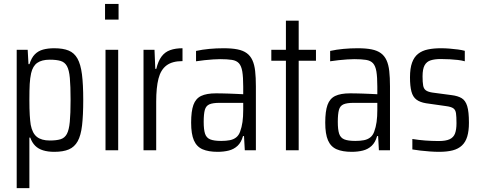

<svg xmlns="http://www.w3.org/2000/svg" viewBox="-20 -763 2440 975"><path d="M64.8 192.5V-510H120.6L124.6 -437.4H129.7Q139.7 -469.7 156.9 -487.1Q174.1 -504.5 198.9 -511.3Q223.8 -518 255 -518Q300.2 -518 328.7 -506.2Q357.3 -494.5 373.5 -465.4Q389.7 -436.4 396.2 -385.4Q402.7 -334.5 402.7 -255.5Q402.7 -177.7 396.7 -126.2Q390.7 -74.7 374.5 -45.7Q358.3 -16.6 329.7 -4.3Q301.2 8 255.5 8Q223.3 8 199 0.5Q174.6 -6.9 158.7 -22.8Q142.8 -38.7 133.7 -64.1H129.2V192.5ZM232.7 -49.5Q266.6 -49.5 287.5 -55.9Q308.4 -62.3 319.4 -82.5Q330.5 -102.8 334.4 -144.1Q338.4 -185.5 338.4 -255Q338.4 -325.5 334.7 -366.6Q331 -407.7 319.9 -427.4Q308.9 -447.2 288 -453.5Q267.1 -459.9 232.7 -459.9Q192.4 -459.9 169.4 -443.9Q146.4 -428 138 -391Q132.6 -366.3 130.9 -336.6Q129.2 -306.9 129.2 -255Q129.2 -209.9 131.1 -178.4Q133.1 -147 136 -129.1Q144.3 -86 167.6 -67.8Q190.9 -49.5 232.7 -49.5Z M513.4 -663.5V-743H582.1V-663.5ZM515.8 0V-510H580.2V0Z M708.8 0V-510H764.6L768.6 -413.4H773.7Q783.3 -453.3 800.5 -476.2Q817.6 -499.1 844.3 -508.5Q870.9 -518 906.8 -518V-452.7Q854.6 -452.7 825.5 -430.7Q796.3 -408.8 784.7 -363.4Q773.2 -318 773.2 -247V0Z M1084.8 8Q1038.5 8 1008.7 -4.9Q978.8 -17.8 964.7 -50.1Q950.6 -82.4 950.6 -140.2Q950.6 -197.8 962.1 -230.1Q973.7 -262.4 1001.2 -275.7Q1028.7 -289 1077.2 -289Q1089.1 -289 1105.3 -288.7Q1121.6 -288.5 1140.2 -287.8Q1158.9 -287.1 1177.9 -286.3Q1197 -285.5 1215.1 -284.5V-322.9Q1215.1 -371.8 1210.4 -400Q1205.6 -428.2 1193.3 -441.7Q1180.9 -455.3 1157.8 -458.9Q1134.8 -462.6 1097.7 -462.6Q1082.3 -462.6 1061.8 -461.2Q1041.3 -459.7 1019.3 -457.5Q997.4 -455.3 975.5 -451.8V-504.4Q1008.1 -511.5 1043.2 -514.7Q1078.3 -518 1115.8 -518Q1157.5 -518 1186.2 -512.2Q1214.8 -506.4 1233.1 -493Q1251.4 -479.7 1261.7 -457.3Q1272 -435 1275.7 -402.3Q1279.4 -369.5 1279.4 -324.6V0H1223.1L1219.1 -72H1214Q1204.9 -39.7 1186.3 -22.4Q1167.6 -5 1141.8 1.5Q1116 8 1084.8 8ZM1103.3 -47.4Q1128.7 -47.4 1147.2 -51.1Q1165.8 -54.7 1179 -65Q1192.3 -75.3 1199.2 -94.3Q1207.6 -116.8 1211.4 -143.6Q1215.1 -170.5 1215.1 -205.1V-240.7H1094.4Q1060.9 -240.7 1043.4 -233.2Q1026 -225.8 1020.2 -205Q1014.4 -184.3 1014.4 -144Q1014.4 -105 1021.2 -84.1Q1028.1 -63.1 1047.5 -55.2Q1066.9 -47.4 1103.3 -47.4Z M1431.9 0V-454.6H1357.8V-510H1431.9V-658H1496.8V-510H1584.5V-454.6H1496.8V0Z M1765.8 8Q1719.5 8 1689.7 -4.9Q1659.8 -17.8 1645.7 -50.1Q1631.6 -82.4 1631.6 -140.2Q1631.6 -197.8 1643.1 -230.1Q1654.7 -262.4 1682.2 -275.7Q1709.7 -289 1758.2 -289Q1770.1 -289 1786.3 -288.7Q1802.6 -288.5 1821.2 -287.8Q1839.9 -287.1 1858.9 -286.3Q1878 -285.5 1896.1 -284.5V-322.9Q1896.1 -371.8 1891.4 -400Q1886.6 -428.2 1874.3 -441.7Q1861.9 -455.3 1838.8 -458.9Q1815.8 -462.6 1778.7 -462.6Q1763.3 -462.6 1742.8 -461.2Q1722.3 -459.7 1700.3 -457.5Q1678.4 -455.3 1656.5 -451.8V-504.4Q1689.1 -511.5 1724.2 -514.7Q1759.3 -518 1796.8 -518Q1838.5 -518 1867.2 -512.2Q1895.8 -506.4 1914.1 -493Q1932.4 -479.7 1942.7 -457.3Q1953 -435 1956.7 -402.3Q1960.4 -369.5 1960.4 -324.6V0H1904.1L1900.1 -72H1895Q1885.9 -39.7 1867.3 -22.4Q1848.6 -5 1822.8 1.5Q1797 8 1765.8 8ZM1784.3 -47.4Q1809.7 -47.4 1828.2 -51.1Q1846.8 -54.7 1860 -65Q1873.3 -75.3 1880.2 -94.3Q1888.6 -116.8 1892.4 -143.6Q1896.1 -170.5 1896.1 -205.1V-240.7H1775.4Q1741.9 -240.7 1724.4 -233.2Q1707 -225.8 1701.2 -205Q1695.4 -184.3 1695.4 -144Q1695.4 -105 1702.2 -84.1Q1709.1 -63.1 1728.5 -55.2Q1747.9 -47.4 1784.3 -47.4Z M2209.5 8Q2188 8 2163.2 6.2Q2138.4 4.5 2115 1.7Q2091.7 -1.1 2074 -4.1V-57.2Q2089.9 -54.7 2106.1 -52.7Q2122.3 -50.7 2138.7 -49.5Q2155.1 -48.3 2172.3 -47.6Q2189.5 -46.8 2207 -46.8Q2244.2 -46.8 2263.7 -56.1Q2283.3 -65.4 2290.7 -85.3Q2298.1 -105.2 2298.1 -137.3Q2298.1 -170.5 2295.6 -187.7Q2293.2 -204.9 2282.3 -212.8Q2271.4 -220.7 2245.6 -224.1L2143.7 -238.6Q2112.8 -243.6 2094.7 -257.2Q2076.5 -270.8 2069.3 -298.2Q2062 -325.6 2062 -370.3Q2062 -416.1 2072.5 -444.9Q2082.9 -473.7 2103.2 -489.7Q2123.5 -505.8 2152.8 -511.9Q2182.1 -518 2219.4 -518Q2240.5 -518 2262.8 -516.2Q2285.2 -514.5 2305.7 -511.7Q2326.3 -508.9 2340.3 -504.9V-451.8Q2324.3 -456.3 2305.3 -458.5Q2286.3 -460.7 2264.7 -461.9Q2243.1 -463.2 2218.2 -463.2Q2187.8 -463.2 2167.3 -456.7Q2146.8 -450.3 2136.3 -431.6Q2125.8 -412.9 2125.8 -375.1Q2125.8 -346 2128.8 -329Q2131.7 -312 2142.8 -304.1Q2153.9 -296.2 2176.7 -292.8L2273.8 -279.9Q2305.1 -276 2324.4 -264.4Q2343.7 -252.8 2352.5 -224.3Q2361.3 -195.8 2361.3 -139.5Q2361.3 -98.3 2352.8 -70Q2344.3 -41.6 2325.9 -24.3Q2307.6 -7 2279.1 0.5Q2250.5 8 2209.5 8Z"/></svg>

Font: Saira Thin Condensed
Style: Regular
Weight: 100
Width: 3
Version: Version 1.101